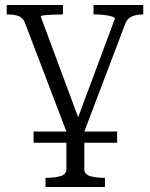

<svg xmlns="http://www.w3.org/2000/svg" viewBox="-20 -529 603 772"><path d="M451 0V45H115V0ZM319 0H247L80 -438Q72 -458 54.5 -464.5Q37 -471 9 -471H7V-509H233V-471H231Q210 -471 190 -470Q170 -469 157 -467.5Q144 -466 144 -462L300 -42L288 -41L442 -454Q441 -459 428.5 -463Q416 -467 397 -469Q378 -471 358 -471H356V-509H556V-471H554Q538 -471 524 -467.5Q510 -464 499.5 -456Q489 -448 483 -432ZM247 -3H319V150Q319 172 342 179Q365 186 401 186H402V223H163V186H165Q201 186 224 179Q247 172 247 150Z"/></svg>

Font: Roboto Serif 36pt Light
Style: Regular
Weight: 300
Designer: Greg Gazdowicz
Foundry: Commercial Type
Version: Version 1.008